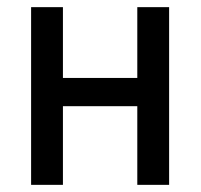

<svg xmlns="http://www.w3.org/2000/svg" viewBox="-20 -517 561 537"><path d="M67 0V-497H156V-299H364V-497H453V0H364V-220H156V0Z"/></svg>

Font: Zen Kaku Gothic New Medium
Style: Regular
Weight: 500
Designer: Yoshimichi Ohira
Foundry: Positype
Version: Version 1.002